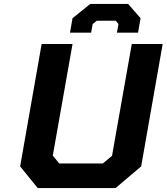

<svg xmlns="http://www.w3.org/2000/svg" viewBox="-20 -962 852 982"><path d="M338 -795 351 -869 442 -942H635L699 -869L686 -795H578L586 -839L572 -856H475L454 -839L446 -795ZM173 0 83 -111 193 -737H351L250 -166L283 -126H506L553 -165L654 -737H812L702 -111L571 0Z"/></svg>

Font: Tomorrow SemiBold
Style: Italic
Weight: 600
Italic angle: -10°
Designer: Tony de Marco, Monica Rizzolli
Foundry: Just in Type
Version: Version 2.002